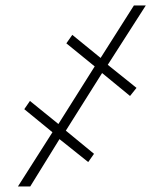

<svg xmlns="http://www.w3.org/2000/svg" viewBox="-20 -675 550 695"><path d="M349.6 -410.6 218.3 -202.1 320.3 -118.2 299.3 -88.4 195.3 -171.4 89.4 0H44.9L169.9 -196.3L67.9 -279.8L88.4 -309.6L191.4 -226.1L322.8 -434.6L220.2 -518.1L241.7 -548.8L344.2 -465.3L464.8 -655.3H507.8L370.1 -440.4L474.1 -356.9L450.7 -327.6Z"/></svg>

Font: Roboto Condensed Thin
Style: Italic
Weight: 250
Italic angle: -12°
Designer: Christian Robertson
Foundry: Google
Version: Version 3.008; 2023